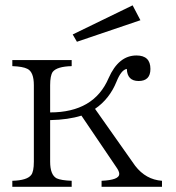

<svg xmlns="http://www.w3.org/2000/svg" viewBox="-20 -721 671 731"><path d="M484.9 -700.7 514.6 -644 272.9 -562 256.8 -589.8ZM252.9 -492.2V-469.2Q196.8 -467.8 180.7 -447.3Q170.9 -433.1 170.9 -396.5V-293Q337.9 -293 393.6 -423.8Q431.6 -509.8 499.5 -509.8Q552.7 -509.8 552.7 -458.5Q552.7 -412.6 507.8 -412.6Q464.4 -412.6 462.9 -458.5Q441.9 -455.6 423.8 -410.6Q397 -344.2 341.8 -306.6L494.6 -89.8Q535.2 -37.1 596.7 -32.7V-9.8H366.7V-32.7Q434.1 -35.6 434.1 -58.6Q434.1 -68.8 422.9 -84.5L290 -280.8Q240.2 -265.1 170.9 -263.7V-105.5Q170.9 -55.2 195.8 -42Q212.4 -34.2 252.9 -32.7V-9.8H26.9V-32.7Q83 -34.2 98.6 -54.7Q108.9 -67.4 108.9 -105.5V-396.5Q108.9 -447.3 84 -459Q66.9 -467.8 26.9 -469.2V-492.2Z"/></svg>

Font: I.MingCP
Style: Regular
Weight: 400
Designer: I.Font Project
Version: Version 8.000; Sep 06, 2022